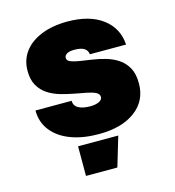

<svg xmlns="http://www.w3.org/2000/svg" viewBox="-113 -670 877 964"><g transform="rotate(-15 325.0 -188.5)"><path d="M333 12Q250 12 187.5 -11.5Q125 -35 90 -79.5Q55 -124 55 -185H243Q243 -159 265.5 -146.5Q288 -134 327 -134Q354 -134 372 -142.5Q390 -151 390 -166Q390 -182 372.5 -190.5Q355 -199 326.5 -204.5Q298 -210 263.5 -216.5Q229 -223 194.5 -233Q160 -243 131.5 -261.5Q103 -280 85.5 -310.5Q68 -341 68 -387Q68 -444 99.5 -486Q131 -528 189 -551.5Q247 -575 325 -575Q440 -575 507.5 -524Q575 -473 580 -387H392Q390 -407 373.5 -418Q357 -429 322 -429Q296 -429 283 -421Q270 -413 270 -401Q270 -386 287.5 -379Q305 -372 333.5 -367.5Q362 -363 396.5 -358Q431 -353 465.5 -343Q500 -333 528.5 -314Q557 -295 574.5 -263.5Q592 -232 592 -183Q592 -92 522 -40Q452 12 333 12ZM215 198V44H424L378 198Z"/></g></svg>

Font: Azeret Mono Thin Black
Style: Regular
Weight: 900
Version: Version 1.002